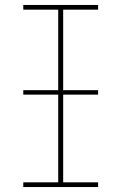

<svg xmlns="http://www.w3.org/2000/svg" viewBox="-20 -755 490 775"><path d="M74 0V-19H215V-716H74V-735H376V-716H235V-19H376V0ZM74 -373V-391H376V-373Z"/></svg>

Font: Iosevka Etoile Thin
Style: Regular
Weight: 100
Designer: Belleve Invis
Foundry: Belleve Invis
Version: Version 22.1.2; ttfautohint (v1.8.4)